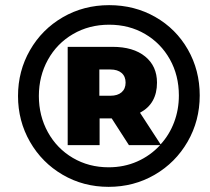

<svg xmlns="http://www.w3.org/2000/svg" viewBox="-20 -723 815 746"><path d="M756 -352Q756 -254 709 -172.5Q662 -91 581 -44Q500 3 402 3Q304 3 223.5 -44Q143 -91 96.5 -172Q50 -253 50 -350Q50 -447 96.5 -528Q143 -609 224 -656Q305 -703 404 -703Q503 -703 583.5 -657Q664 -611 710 -530.5Q756 -450 756 -352ZM675 -352Q675 -430 640 -492.5Q605 -555 543.5 -591Q482 -627 404 -627Q326 -627 263.5 -590.5Q201 -554 166 -490.5Q131 -427 131 -350Q131 -273 166 -209.5Q201 -146 263 -109.5Q325 -73 402 -73Q462 -73 513 -95.5Q564 -118 602 -159H481L414 -263H367V-159H243V-541H417Q498 -541 544 -503.5Q590 -466 590 -402Q590 -320 524 -285L604 -162Q638 -199 656.5 -248Q675 -297 675 -352ZM409 -351Q437 -351 452.5 -364.5Q468 -378 468 -402Q468 -426 452.5 -439.5Q437 -453 409 -453H366V-351Z"/></svg>

Font: Montserrat Alternates ExtraBold
Style: Italic
Weight: 800
Italic angle: -11.3°
Designer: Julieta Ulanovsky
Foundry: Julieta Ulanovsky
Version: Version 7.200